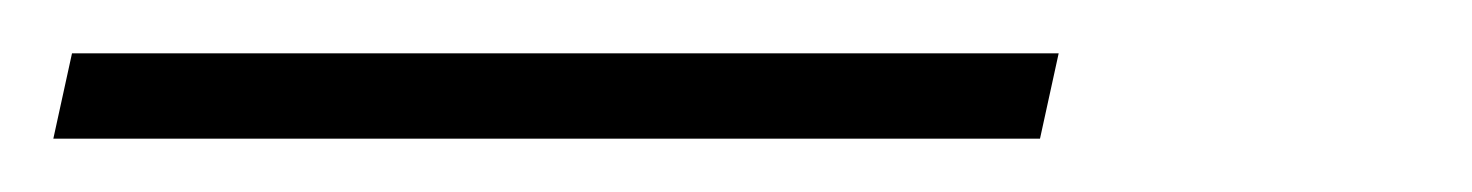

<svg xmlns="http://www.w3.org/2000/svg" viewBox="-25 -20 552 72"><path d="M-5 32 2 0H372L365 32Z"/></svg>

Font: Raleway ExtraLight
Style: Italic
Weight: 200
Italic angle: -12°
Designer: Matt McInerney, Pablo Impallari, Rodrigo Fuenzalida
Foundry: Matt McInerney, Pablo Impallari, Rodrigo Fuenzalida
Version: Version 4.026